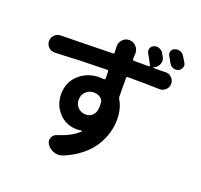

<svg xmlns="http://www.w3.org/2000/svg" viewBox="-150 -1005 1299 1240"><g transform="rotate(20 500.0 -385.5)"><path d="M934.6 -772.5Q940.4 -763.7 940.4 -752.9Q940.4 -746.1 937.5 -739.3Q931.6 -722.7 915 -714.8Q905.3 -710.9 896.5 -710.9Q887.7 -710.9 878.9 -713.9Q861.3 -720.7 851.6 -737.3Q840.8 -758.8 829.1 -777.3Q822.3 -787.1 822.3 -797.9Q822.3 -802.7 824.2 -808.6Q829.1 -825.2 844.7 -832Q855.5 -835.9 865.2 -835.9Q874 -835.9 881.8 -834Q901.4 -827.1 911.1 -810.5Q923.8 -791 934.6 -772.5ZM375 -313.5Q375 -280.3 397.5 -259.8Q419.9 -239.3 450.2 -239.3Q483.4 -239.3 502.9 -265.6Q517.6 -285.2 517.6 -322.3Q517.6 -334 516.6 -347.7Q514.6 -358.4 509.8 -365.2Q489.3 -391.6 451.2 -391.6Q420.9 -391.6 397.9 -370.6Q375 -349.6 375 -313.5ZM789.1 -762.7Q797.9 -748 797.9 -733.4Q797.9 -723.6 793.9 -712.9Q785.2 -687.5 759.8 -676.8L756.8 -674.8Q755.9 -674.8 755.9 -673.3Q755.9 -671.9 756.8 -671.9Q775.4 -671.9 806.6 -671.9Q840.8 -672.9 843.8 -672.9Q867.2 -672.9 884.8 -655.3Q901.4 -637.7 901.4 -614.3Q901.4 -588.9 882.8 -572.3Q866.2 -556.6 843.8 -556.6Q842.8 -556.6 840.8 -556.6Q744.1 -559.6 624 -559.6Q614.3 -559.6 614.3 -550.8Q615.2 -503.9 615.2 -423.8Q615.2 -414.1 620.1 -406.2Q652.3 -352.5 652.3 -277.3Q652.3 -230.5 639.2 -185.1Q626 -139.6 598.1 -94.2Q570.3 -48.8 520 -8.3Q469.7 32.2 402.3 59.6Q386.7 65.4 370.1 65.4Q356.4 65.4 342.8 60.5Q312.5 50.8 293.9 24.4Q285.2 10.7 285.2 -2.9Q285.2 -11.7 288.1 -20.5Q296.9 -43.9 322.3 -51.8Q414.1 -80.1 463.9 -127.9Q465.8 -129.9 464.8 -131.8Q463.9 -133.8 460.9 -132.8Q443.4 -129.9 425.8 -129.9Q385.7 -129.9 348.1 -149.4Q310.5 -168.9 283.2 -211.4Q255.9 -253.9 255.9 -310.5Q255.9 -392.6 313.5 -444.3Q371.1 -496.1 454.1 -496.1Q468.8 -496.1 482.4 -494.1Q486.3 -494.1 489.3 -496.6Q492.2 -499 492.2 -502.9L491.2 -548.8Q491.2 -558.6 481.4 -558.6Q305.7 -556.6 127 -546.9Q125 -546.9 123 -546.9Q100.6 -546.9 84 -562.5Q65.4 -580.1 65.4 -605.5Q65.4 -628.9 82 -646.5Q99.6 -664.1 124 -664.1Q184.6 -665 311.5 -667.5Q438.5 -669.9 480.5 -670.9Q490.2 -670.9 489.3 -680.7Q488.3 -698.2 488.3 -702.1Q487.3 -710 487.3 -716.8Q487.3 -719.7 487.3 -721.7Q487.3 -747.1 503.9 -766.6Q522.5 -788.1 550.8 -788.1Q580.1 -788.1 599.6 -766.6Q617.2 -747.1 617.2 -721.7Q617.2 -718.8 616.2 -709Q616.2 -705.1 616.2 -703.1Q616.2 -699.2 615.7 -691.4Q615.2 -683.6 615.2 -681.6Q615.2 -677.7 618.2 -674.8Q621.1 -671.9 625 -671.9H726.6Q729.5 -671.9 731.4 -674.8Q733.4 -677.7 731.4 -680.7Q710.9 -720.7 694.3 -749Q688.5 -758.8 688.5 -768.6Q688.5 -774.4 690.4 -780.3Q695.3 -797.9 711.9 -803.7Q721.7 -808.6 731.4 -808.6Q740.2 -808.6 748 -805.7Q766.6 -799.8 777.3 -783.2Q783.2 -773.4 789.1 -762.7Z"/></g></svg>

Font: Gen Jyuu GothicX Bold
Style: Bold
Weight: 700
Designer: Ryoko NISHIZUKA (kana &amp; ideographs); Paul D. Hunt (Latin, Greek &amp; Cyrillic); Wenlong ZHANG (bopomofo); Sandoll C
Version: Version 1.058.20140828